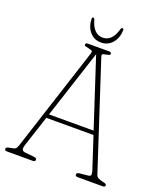

<svg xmlns="http://www.w3.org/2000/svg" viewBox="-156 -942 885 1042"><g transform="rotate(20 286.0 -421.5)"><path d="M172.5 -10.5Q172.5 0 158.5 0H9Q-4.5 0 -4.5 -10.5Q-4.5 -20 12.5 -23L35 -27.5Q49 -30 53.8 -38.8Q58.5 -47.5 64.5 -67L254.5 -653.5Q259 -666.5 255 -670.2Q251 -674 236.5 -677Q223 -679.5 215.8 -681.8Q208.5 -684 208.5 -689.5Q208.5 -700 222.5 -700H343.5Q358 -700 358 -689.5Q358 -684.5 351 -682Q344 -679.5 330.5 -677Q319 -675 315 -672Q311 -669 314.5 -658.5L513.5 -49Q517.5 -37.5 527.2 -32.2Q537 -27 555 -23Q576 -19.5 576 -10.5Q576 0 561.5 0H417.5Q403.5 0 403.5 -10.5Q403.5 -22 421 -23L469.5 -28Q481.5 -29 483.2 -37.2Q485 -45.5 479.5 -63L420 -244.5H147.5L89.5 -67Q83 -47.5 86.8 -38.2Q90.5 -29 106.5 -28L155.5 -23Q172.5 -22 172.5 -10.5ZM155 -267H412.5L283.5 -661.5ZM285.5 -758Q340 -758 361 -834.5Q363.5 -843 369.5 -843Q377 -843 377 -834.5Q376 -789 350.8 -759.5Q325.5 -730 285.5 -730Q245.5 -730 220.5 -759.5Q195.5 -789 194.5 -834.5Q194.5 -843 201.5 -843Q206.5 -843 210 -834.5Q231 -758 285.5 -758Z"/></g></svg>

Font: Fraunces 144pt SuperSoft Thin
Style: Regular
Weight: 100
Version: Version 1.000;[0bf87f6ff]